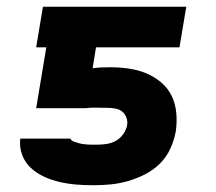

<svg xmlns="http://www.w3.org/2000/svg" viewBox="-20 -540 640 568"><path d="M256 8Q231 8 206 6Q181 4 157 -1.5Q133 -7 111 -17Q89 -27 71.5 -43Q54 -59 45.5 -82Q37 -105 40 -130H188Q191 -124 197.5 -121.5Q204 -119 211 -117Q218 -115 224.5 -114Q231 -113 238 -112.5Q245 -112 252 -112Q259 -112 266 -112Q280 -112 294.5 -114Q309 -116 322 -123Q335 -130 344 -142.5Q353 -155 356 -169Q358 -181 354 -192Q350 -203 341.5 -210Q333 -217 320.5 -219Q308 -221 296 -221H291Q277 -221 262.5 -221.5Q248 -222 234 -220H87L117 -400H87L107 -520H531L511 -400H264L254 -338Q267 -340 280 -340.5Q293 -341 306 -341Q334 -341 361.5 -337Q389 -333 413 -323Q437 -313 457 -296Q477 -279 488 -256Q499 -233 501.5 -206Q504 -179 500 -151Q495 -125 484 -100.5Q473 -76 453.5 -56.5Q434 -37 409.5 -24.5Q385 -12 359 -4.5Q333 3 307.5 5.5Q282 8 256 8Z"/></svg>

Font: Iosevka Aile Heavy
Style: Italic
Weight: 900
Italic angle: -9°
Designer: Belleve Invis
Foundry: Belleve Invis
Version: Version 31.1.0; ttfautohint (v1.8.4)